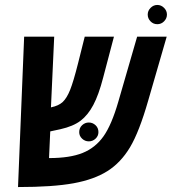

<svg xmlns="http://www.w3.org/2000/svg" viewBox="-20 -755 698 780"><path d="M187 -318.8Q218.3 -325.2 234.9 -340.8Q251.5 -356.4 264.9 -389.9Q278.3 -423.3 296.9 -497.1L324.2 -606H442.9L398.9 -439Q380.9 -369.6 359.1 -328.6Q337.4 -287.6 307.4 -264.6Q277.3 -241.7 225.1 -230L184.1 -221.2L179.2 -112.8Q264.2 -112.8 315.9 -133.8Q367.7 -154.8 400.6 -201.4Q433.6 -248 460.9 -342.8L537.1 -606H657.2L582 -346.2Q545.4 -218.8 508.1 -156.5Q470.7 -94.2 416.7 -60.1Q362.8 -25.9 279.1 -10.5Q195.3 4.9 53.2 4.9L78.1 -606H200.2ZM580.1 -695.8Q580.1 -711.4 591.8 -723.1Q603.5 -734.9 619.1 -734.9Q634.8 -734.9 646.5 -723.1Q658.2 -711.4 658.2 -695.8Q658.2 -680.2 646.7 -668.5Q635.3 -656.7 619.1 -656.7Q602.5 -656.7 591.3 -668.5Q580.1 -680.2 580.1 -695.8ZM301.8 -218.3Q301.8 -235.4 313.5 -246.3Q325.2 -257.3 340.8 -257.3Q356.4 -257.3 368.2 -246.3Q379.9 -235.4 379.9 -218.3Q379.9 -202.6 368.2 -191.7Q356.4 -180.7 340.8 -180.7Q325.2 -180.7 313.5 -191.7Q301.8 -202.6 301.8 -218.3Z"/></svg>

Font: Liberation Mono
Style: Bold Italic
Weight: 700
Italic angle: -12°
Monospace: yes
Designer: Steve Matteson
Foundry: Ascender Corporation
Version: Version 2.1.5